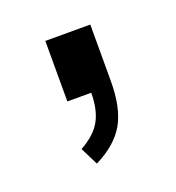

<svg xmlns="http://www.w3.org/2000/svg" viewBox="-59 -159 298 325"><g transform="rotate(-20 90.5 3.5)"><path d="M65 116 49 84Q76 69 86.5 49.5Q97 30 97 0H54V-109H135V-8Q135 41 119 69Q103 97 65 116Z"/></g></svg>

Font: Oswald Light
Style: Regular
Weight: 300
Designer: Vernon Adams
Foundry: Vernon Adams
Version: Version 4.103;gftools[0.9.33.dev8+g029e19f]